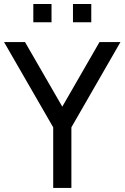

<svg xmlns="http://www.w3.org/2000/svg" viewBox="-20 -928 615 948"><path d="M430.7 -817.9H340.3V-908.2H430.7ZM234.4 -817.9H144.5V-908.2H234.4ZM332.5 0H242.7V-299.3L0 -720.2H103.5L287.6 -401.4L471.2 -720.2H574.7L332.5 -299.3Z"/></svg>

Font: Vela Sans Med
Style: Regular
Weight: 500
Designer: Principal design: Mikhail Sharanda - project Manrope.
Design modification: Ravid Balaliev
Foundry: Mikhail Sharanda
Version: Version 1.001